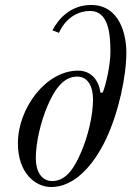

<svg xmlns="http://www.w3.org/2000/svg" viewBox="-20 -740 534 772"><path d="M124 -104C124 -168 144 -251 171 -314C195 -370 230 -432 290 -432C334 -432 354 -392 354 -340C354 -276 334 -193 307 -130C283 -74 250 -12 190 -12C146 -12 124 -52 124 -104ZM52 -164C52 -44 122 12 186 12C278 12 355 -73 406 -180C457 -288 488 -432 488 -530C488 -596 464 -720 346 -720C263 -720 213 -662 191 -618L217 -608C247 -674 300 -696 342 -696C416 -696 424 -606 424 -531C424 -480 406 -398 393 -368L384 -367C375 -431 335 -456 294 -456C164 -456 52 -304 52 -164Z"/></svg>

Font: Old Standard
Style: Italic
Weight: 400
Italic angle: -15.2°
Designer: Alexey Kryukov <alexios@thessalonica.org.ru>
Version: Version 2.0